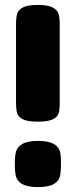

<svg xmlns="http://www.w3.org/2000/svg" viewBox="-20 -757 307 778"><path d="M45 -341V-658Q45 -686 49.5 -701.5Q54 -717 73 -727Q92 -737 134 -737Q175 -737 194 -726.5Q213 -716 217.5 -700.5Q222 -685 222 -657V-340Q222 -312 217.5 -297.5Q213 -283 194 -273.5Q175 -264 133 -264Q92 -264 73 -273.5Q54 -283 49.5 -298Q45 -313 45 -341ZM227 -107V-91Q227 -59 222.5 -41Q218 -23 197.5 -11Q177 1 133 1Q79 1 58 -20Q46 -32 43 -49Q40 -66 40 -94Q40 -125 45 -143Q50 -161 70.5 -173.5Q91 -186 134 -186Q188 -186 210 -165Q220 -155 223.5 -141Q227 -127 227 -107Z"/></svg>

Font: Fredoka One
Style: Regular
Weight: 400
Designer: Milena B. Brandão, Ben Nathan
Version: Version 2.000; ttfautohint (v1.5.33-1714) -l 8 -r 50 -G 200 